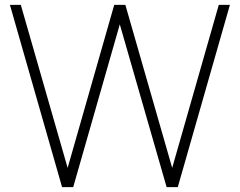

<svg xmlns="http://www.w3.org/2000/svg" viewBox="-20 -770 987 790"><path d="M880.2 -750 688.5 -79.2 495.8 -750H450L258.3 -79.2L65.6 -750H20.8L235.4 0H281.2L472.9 -669.8L665.6 0H711.5L926 -750Z"/></svg>

Font: Manrope3 Thin
Style: Regular
Weight: 100
Width: 4
Designer: Mikhail Sharanda
Foundry: Mikhail Sharanda
Version: Version 3.000;PS 003.000;hotconv 1.0.88;makeotf.lib2.5.64775